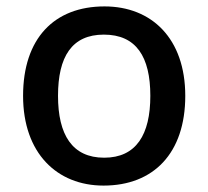

<svg xmlns="http://www.w3.org/2000/svg" viewBox="-20 -569 649 599"><path d="M558 -270C558 -449 453 -549 306 -549C149 -549 52 -449 52 -270C52 -91 158 10 303 10C459 10 558 -91 558 -270ZM161 -270C161 -392 204 -461 304 -461C405 -461 449 -392 449 -270C449 -149 405 -77 305 -77C205 -77 161 -149 161 -270Z"/></svg>

Font: Noto Sans Gunjala Gondi Medium
Style: Regular
Weight: 500
Designer: Ek Type
Foundry: Ek Type
Version: Version 1.004